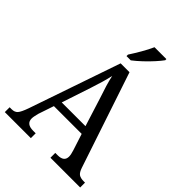

<svg xmlns="http://www.w3.org/2000/svg" viewBox="-262 -1055 1178 1178"><g transform="rotate(45 327.5 -465.5)"><path d="M1 0V-42H18Q44 -42 57.5 -57Q71 -72 88 -120L292 -714H369L577 -92Q587 -62 601.5 -52Q616 -42 644 -42H655V0H397V-42H418Q473 -42 473 -86Q473 -95 470.5 -106.5Q468 -118 464 -131L429 -239H188L154 -138Q151 -126 148 -112.5Q145 -99 145 -89Q145 -42 205 -42H227V0ZM206 -289H412L355 -470Q340 -514 328.5 -552Q317 -590 310 -623Q303 -590 293 -556Q283 -522 269 -479ZM286 -784Q307 -816 330.5 -856.5Q354 -897 369 -931H472V-921Q460 -904 434.5 -875.5Q409 -847 378.5 -818.5Q348 -790 323 -771H286Z"/></g></svg>

Font: Noto Serif Myanmar SemCond
Style: Regular
Weight: 400
Width: 4
Designer: Ben Mitchell and the Monotype Design Team
Foundry: Monotype Imaging Inc.
Version: Version 2.106; ttfautohint (v1.8.4.7-5d5b)